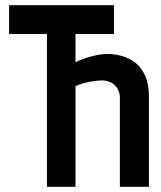

<svg xmlns="http://www.w3.org/2000/svg" viewBox="-20 -720 622 740"><path d="M392 -512Q376 -512 357.5 -508.5Q339 -505 321 -499.5Q303 -494 289 -488.5Q275 -483 269 -478V-387Q285 -395 304.5 -400Q324 -405 342.5 -407.5Q361 -410 372 -410Q388 -410 401 -405Q414 -400 423 -391Q432 -382 437 -370Q442 -358 442 -344V0H554V-346Q554 -394 540 -426.5Q526 -459 502.5 -477.5Q479 -496 450.5 -504Q422 -512 392 -512ZM271 -589H419V-700H15V-589H161V0H271Z"/></svg>

Font: Advent Pro
Style: Bold
Weight: 700
Designer: VivaRado, Andreas Kalpakidis
Foundry: VivaRado, Andreas Kalpakidis
Version: Version 3.000